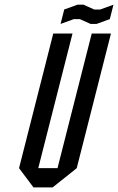

<svg xmlns="http://www.w3.org/2000/svg" viewBox="-20 -812 512 832"><path d="M210.8 -666.7H294.2L145.8 -83.3H229.2L377.5 -666.7H460.8L312.5 -83.3L208.3 0H125L62.5 -83.3ZM300 -729.2 242.5 -708.3 258.3 -770.8 315.8 -791.7H341.7L388.3 -770.8H414.2L471.7 -791.7L455.8 -729.2L398.3 -708.3H372.5L325.8 -729.2Z"/></svg>

Font: Yulong
Style: Italic
Weight: 400
Italic angle: -14.25°
Designer: GGBotNet
Foundry: f0n7.com
Version: 1.00